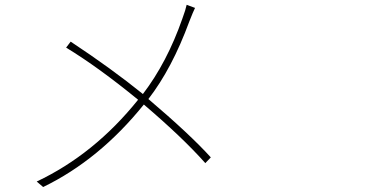

<svg xmlns="http://www.w3.org/2000/svg" viewBox="-20 -753 1540 784"><path d="M742.2 -733.4 776.4 -720.7Q768.6 -705.1 752.9 -665Q682.6 -473.6 585.9 -348.6Q754.9 -205.1 840.8 -110.4L818.4 -86.9Q725.6 -191.4 567.4 -326.2Q385.7 -100.6 156.2 10.7L129.9 -11.7Q365.2 -123 543.9 -345.7Q381.8 -478.5 250 -558.6L268.6 -583Q435.5 -472.7 563.5 -369.1Q662.1 -498 724.6 -676.8Q738.3 -713.9 742.2 -733.4Z"/></svg>

Font: Bpmf Zihi Sans ExtraLight
Style: ExtraLight
Weight: 250
Foundry: But Ko
Version: Version 1.320